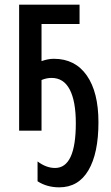

<svg xmlns="http://www.w3.org/2000/svg" viewBox="-20 -560 474 823"><path d="M321 -540V-457H158V-298Q186 -308 211 -308Q302 -308 352 -236.5Q402 -165 402 -36Q402 97 359 170Q316 243 234 243Q181 243 141 217V132Q178 160 216 160Q305 160 305 -32Q305 -126 279 -176Q253 -226 201 -226Q179 -226 158 -217V0H62V-540Z"/></svg>

Font: Noto Sans ExtraCondensed Medium
Style: Regular
Weight: 500
Width: 2
Designer: Monotype Design Team
Foundry: Monotype Imaging Inc.
Version: Version 2.013; ttfautohint (v1.8.4.7-5d5b)